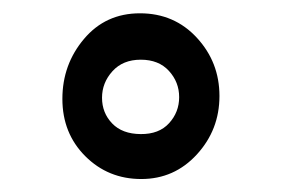

<svg xmlns="http://www.w3.org/2000/svg" viewBox="-20 -408 430 293"><path d="M195.6 -134.8Q145 -134.8 110.1 -169.7Q75.2 -204.6 75.2 -257.1Q75.2 -309.6 108.2 -348.6Q141.1 -387.7 193.6 -387.7Q246.1 -387.7 280.5 -350.3Q314.9 -313 314.9 -261.5Q314.9 -210 280.5 -172.4Q246.1 -134.8 195.6 -134.8ZM194.8 -316.9Q167.5 -316.9 151.6 -299.3Q135.7 -281.7 135.7 -258.8Q135.7 -235.8 151.1 -219.7Q166.5 -203.6 194.6 -203.4Q222.7 -203.1 238 -220Q253.4 -236.8 253.4 -259.8Q253.4 -282.7 237.8 -299.8Q222.2 -316.9 194.8 -316.9Z"/></svg>

Font: GanjNamehSans
Style: Regular
Weight: 400
Designer: Mohammad Saleh Souzanchi
Foundry: http://font-store.ir
Version: Version:0.0.4;RFB:1.2.5;Building:2016-12-11 09:43:53.670092